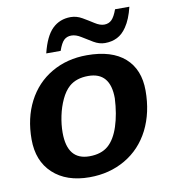

<svg xmlns="http://www.w3.org/2000/svg" viewBox="-82 -792 775 871"><g transform="rotate(-10 305.5 -356.0)"><path d="M578.6 -333.5Q578.6 -232.4 539.1 -153.8Q499 -75.2 426 -32.7Q353 9.8 261.2 9.8Q154.8 9.8 92.8 -47.6Q30.8 -105 30.8 -204.6Q30.8 -302.7 69.8 -378.4Q108.9 -454.1 180.4 -495.8Q252 -537.6 343.8 -537.6Q458.5 -537.6 518.6 -484.1Q578.6 -430.7 578.6 -333.5ZM435.1 -323.2Q435.1 -443.8 333.5 -443.8Q278.3 -443.8 245.1 -414.6Q223.1 -395 207.3 -361.1Q191.4 -327.1 183.1 -287.4Q174.8 -247.6 174.8 -210.4Q174.8 -84 276.4 -84Q331.1 -84 363.3 -111.8Q395 -139.2 413.3 -195.3Q431.6 -251.5 435.1 -323.2ZM435.5 -577.6Q409.2 -577.6 383.5 -592.8Q357.9 -607.9 334.5 -622.8Q311 -637.7 290 -637.7Q269.5 -637.7 256.1 -625.2Q242.7 -612.8 230.5 -577.6H164.1Q183.1 -654.8 217 -687.7Q251 -720.7 301.3 -720.7Q328.6 -720.7 354.2 -705.8Q379.9 -690.9 403.3 -675.8Q426.8 -660.6 446.3 -660.6Q467.3 -660.6 481 -674.3Q494.6 -688 506.3 -720.7H572.3Q558.6 -664.1 535.6 -630.9Q516.6 -602.5 491.7 -590.1Q466.8 -577.6 435.5 -577.6Z"/></g></svg>

Font: Arimo
Style: Bold Italic
Weight: 700
Italic angle: -12°
Designer: Steve Matteson
Foundry: Monotype Imaging Inc.
Version: Version 1.33